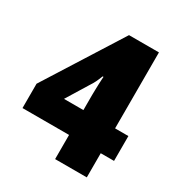

<svg xmlns="http://www.w3.org/2000/svg" viewBox="-169 -832 891 950"><g transform="rotate(30 277.0 -357.0)"><path d="M540 -138H464V0H283V-138H17V-277L293 -714H464V-280H540ZM283 -367Q283 -376 283.5 -393Q284 -410 284.5 -428Q285 -446 286 -459Q287 -472 287 -472H282Q274 -451 266.5 -435.5Q259 -420 247 -402L172 -280H283Z"/></g></svg>

Font: Noto Sans Bengali SemiCondensed Black
Style: Regular
Weight: 900
Width: 4
Designer: Joana Ranito - Universal Thirst; Jelle Bosma - Monotype Design Team
Foundry: Universal Thirst ehf.
Version: Version 3.000; ttfautohint (v1.8.4.7-5d5b)